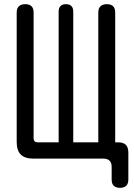

<svg xmlns="http://www.w3.org/2000/svg" viewBox="-20 -760 640 920"><path d="M555 140Q535 140 525 130Q515 120 515 100V40Q515 20 505 10Q495 0 475 0H140Q99 0 79.5 -19.5Q60 -39 60 -80V-700Q60 -720 70.5 -730Q81 -740 101 -740Q121 -740 131 -730Q141 -720 141 -700V-98Q141 -88 146 -83Q151 -78 161 -78H261V-705Q261 -722 270 -731Q279 -740 296 -740Q313 -740 322 -731Q331 -722 331 -705V-78H451V-700Q451 -720 461.5 -730Q472 -740 492 -740Q512 -740 522 -730Q532 -720 532 -700V-78H545Q571 -78 583 -66Q595 -54 595 -28V100Q595 120 585 130Q575 140 555 140Z"/></svg>

Font: Maple Mono NF
Style: Regular
Weight: 400
Monospace: yes
Designer: subframe7536
Version: Version 7.000